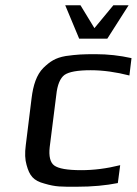

<svg xmlns="http://www.w3.org/2000/svg" viewBox="-20 -700 520 730"><path d="M428 -4 437 -72C385 -59 336 -53 289 -53C236 -53 202 -59 186 -71C171 -82 165 -106 169 -141L194 -339C198 -378 209 -403 225 -415C242 -427 275 -433 325 -433C372 -433 421 -426 472 -413L480 -479C435 -489 390 -494 344 -494C293 -494 274 -493 230 -487C190 -480 170 -466 145 -442C119 -416 106 -376 100 -326L78 -148C74 -118 75 -93 81 -73C92 -32 107 -13 149 -2C193 11 213 10 272 10C331 10 383 5 428 -4ZM281 -553H388L469 -680H411L339 -593L286 -680H228Z"/></svg>

Font: Gamestation Text
Style: Italic
Weight: 400
Designer: Jonas Hecksher
Foundry: Jonas Hecksher, Playtypeª, e-types AS
Version: Version 1.003